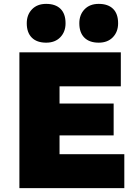

<svg xmlns="http://www.w3.org/2000/svg" viewBox="-20 -970 708 990"><path d="M80 0V-700H603V-525H287V-175H621V0ZM183 -272V-436H566V-272ZM489 -750Q441 -750 415 -776Q389 -802 389 -850Q389 -894 416 -922Q443 -950 489 -950Q537 -950 563 -924.5Q589 -899 589 -850Q589 -806 562 -778Q535 -750 489 -750ZM218 -750Q170 -750 144 -776Q118 -802 118 -850Q118 -894 145 -922Q172 -950 218 -950Q266 -950 292 -924.5Q318 -899 318 -850Q318 -806 291 -778Q264 -750 218 -750Z"/></svg>

Font: Lexend Deca Black
Style: Regular
Weight: 900
Designer: Bonnie Shaver-Troup, Thomas Jockin
Foundry: Lexend
Version: Version 1.007